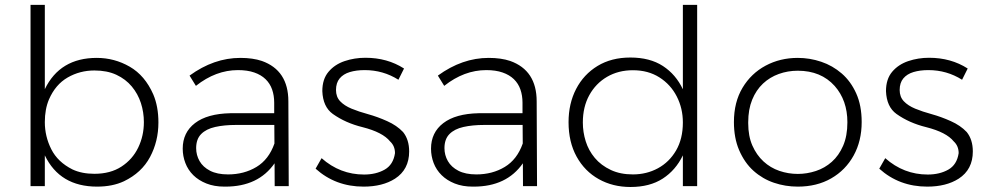

<svg xmlns="http://www.w3.org/2000/svg" viewBox="-20 -762 4038 786"><path d="M377.5 2Q225 2 163.5 -126V0H105V-742H163.5V-397Q225.5 -525 376 -525Q448.5 -525 511 -489Q573.5 -453 607.5 -375.5Q628.5 -326 628.5 -260.5Q628.5 -183.5 594.2 -119.2Q560 -55 487.5 -20Q440.5 2 377.5 2ZM366.5 -50.5Q432 -50.5 477.2 -80Q522.5 -109.5 545.8 -157.8Q569 -206 569 -262Q569 -302.5 556.8 -340.2Q544.5 -378 519.5 -408Q494.5 -438 456.5 -455.8Q418.5 -473.5 366.5 -473.5Q307 -473.5 257 -444.8Q207 -416 180.5 -355Q163.5 -315 163.5 -262Q163.5 -203.5 190 -151Q216.5 -98.5 276.5 -68.5Q314.5 -50.5 366.5 -50.5Z M903 2H898.5Q857 2 825 -10.8Q793 -23.5 771.2 -45Q749.5 -66.5 738.8 -94.8Q728 -123 728 -153.5Q728 -219.5 778.2 -258Q828.5 -296.5 923 -298.5H1102.5V-341.5Q1102.5 -371 1094 -395.5Q1085.5 -420 1067.2 -437.8Q1049 -455.5 1021 -465.2Q993 -475 954 -475Q863.5 -475 782 -410.5L756 -452.5Q855.5 -525 964 -525Q1015 -525 1052 -512.5Q1160.5 -474 1160.5 -347L1162 0H1104.5L1104 -93.5Q1037.5 2 903 2ZM913.5 -48Q979 -48 1029.8 -78.5Q1080.5 -109 1103.5 -174.5L1103 -250.5H945.5Q897.5 -250.5 860.8 -242.2Q824 -234 803.5 -213.2Q783 -192.5 783 -155.5Q783 -127 797 -102.5Q811 -78 840 -63Q869 -48 913.5 -48Z M1468.5 2Q1353.5 2 1272 -71.5L1296.5 -114.5Q1372 -47.5 1470.5 -47.5Q1519 -47.5 1554.5 -67.5Q1590 -87.5 1597 -135Q1597 -164.5 1577 -183Q1547 -220.5 1464 -241.5Q1394.5 -258.5 1342.5 -295.5Q1302 -324.5 1299.5 -389Q1299.5 -438 1324.8 -468Q1350 -498 1390.5 -511.8Q1431 -525.5 1476 -525.5Q1565.5 -525.5 1634 -481.5L1611 -435.5Q1548.5 -475 1473 -475Q1438.5 -475 1412 -467Q1385.5 -459 1370.5 -441Q1355.5 -423 1355.5 -393.5Q1355.5 -365.5 1372.5 -347.5Q1389.5 -329.5 1419 -317.2Q1448.5 -305 1487 -294.5Q1525 -284 1564.8 -266.2Q1604.5 -248.5 1630 -221.5Q1655 -190.5 1655 -142Q1655 -68 1597 -30.5Q1546 2 1468.5 2Z M1919.5 2H1915Q1873.5 2 1841.5 -10.8Q1809.5 -23.5 1787.8 -45Q1766 -66.5 1755.2 -94.8Q1744.5 -123 1744.5 -153.5Q1744.5 -219.5 1794.8 -258Q1845 -296.5 1939.5 -298.5H2119V-341.5Q2119 -371 2110.5 -395.5Q2102 -420 2083.8 -437.8Q2065.5 -455.5 2037.5 -465.2Q2009.5 -475 1970.5 -475Q1880 -475 1798.5 -410.5L1772.5 -452.5Q1872 -525 1980.5 -525Q2031.5 -525 2068.5 -512.5Q2177 -474 2177 -347L2178.5 0H2121L2120.5 -93.5Q2054 2 1919.5 2ZM1930 -48Q1995.5 -48 2046.2 -78.5Q2097 -109 2120 -174.5L2119.5 -250.5H1962Q1914 -250.5 1877.2 -242.2Q1840.5 -234 1820 -213.2Q1799.5 -192.5 1799.5 -155.5Q1799.5 -127 1813.5 -102.5Q1827.5 -78 1856.5 -63Q1885.5 -48 1930 -48Z M2561 3.5Q2488.5 3.5 2431 -28.8Q2373.5 -61 2340.5 -120.8Q2307.5 -180.5 2307.5 -262Q2307.5 -338 2338.5 -397.8Q2369.5 -457.5 2426.2 -492Q2483 -526.5 2560.5 -526.5Q2640.5 -526.5 2693.8 -491.8Q2747 -457 2775.5 -396.5V-742H2834V0H2775.5V-126Q2746 -65 2693 -30.8Q2640 3.5 2561 3.5ZM2571 -48Q2627 -48 2673.5 -73.2Q2720 -98.5 2747.8 -146.2Q2775.5 -194 2775.5 -260.5Q2775.5 -318.5 2750.5 -367.2Q2725.5 -416 2679.5 -445.2Q2633.5 -474.5 2571 -474.5Q2511.5 -474.5 2465.2 -447.5Q2419 -420.5 2392.5 -372.5Q2366 -324.5 2366 -260.5Q2366 -221 2377.8 -183.5Q2389.5 -146 2415 -115.5Q2440.5 -85 2481 -66Q2519.5 -48 2571 -48Z M3246 2Q3195 2 3148.5 -13.8Q3102 -29.5 3065 -62.5Q3028 -95.5 3005.5 -148Q2984.5 -197.5 2984.5 -262.5Q2984.5 -344 3019.8 -402.8Q3055 -461.5 3114.2 -493.2Q3173.5 -525 3246 -525Q3295 -525 3341.8 -509.2Q3388.5 -493.5 3425.8 -461.2Q3463 -429 3485.2 -379.5Q3507.5 -330 3507.5 -262.5Q3507.5 -185 3474.5 -125.2Q3441.5 -65.5 3382.8 -31.8Q3324 2 3246 2ZM3246 -50Q3283.5 -50 3320 -62Q3356.5 -74 3385.2 -99.5Q3414 -125 3431.5 -165.2Q3449 -205.5 3449 -261.5Q3449 -351 3397 -410Q3341 -472.5 3246 -472.5Q3205 -472.5 3168.2 -459.2Q3131.5 -446 3103.5 -419.8Q3075.5 -393.5 3059.2 -353.8Q3043 -314 3043 -261.5V-257.5Q3043 -205 3060 -166.2Q3077 -127.5 3105.5 -101.2Q3134 -75 3170.5 -62.5Q3207 -50 3246 -50Z M3776 2Q3661 2 3579.5 -71.5L3604 -114.5Q3679.5 -47.5 3778 -47.5Q3826.5 -47.5 3862 -67.5Q3897.5 -87.5 3904.5 -135Q3904.5 -164.5 3884.5 -183Q3854.5 -220.5 3771.5 -241.5Q3702 -258.5 3650 -295.5Q3609.5 -324.5 3607 -389Q3607 -438 3632.2 -468Q3657.5 -498 3698 -511.8Q3738.5 -525.5 3783.5 -525.5Q3873 -525.5 3941.5 -481.5L3918.5 -435.5Q3856 -475 3780.5 -475Q3746 -475 3719.5 -467Q3693 -459 3678 -441Q3663 -423 3663 -393.5Q3663 -365.5 3680 -347.5Q3697 -329.5 3726.5 -317.2Q3756 -305 3794.5 -294.5Q3832.5 -284 3872.2 -266.2Q3912 -248.5 3937.5 -221.5Q3962.5 -190.5 3962.5 -142Q3962.5 -68 3904.5 -30.5Q3853.5 2 3776 2Z"/></svg>

Font: Argentum Novus Light
Style: Regular
Weight: 300
Designer: Julieta Ulanovsky (font) & Cristiano Sobral (main changes)
Foundry: Julieta Ulanovsky (font) & Cristiano Sobral (main changes)
Version: Version 3.00;November 27, 2020;FontCreator 13.0.0.2655 64-bi